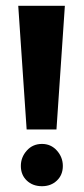

<svg xmlns="http://www.w3.org/2000/svg" viewBox="-20 -635 291 663"><path d="M72 -188 43 -615H204L175 -188ZM125 8Q93 8 72.5 -11.5Q52 -31 52 -62Q52 -92 72.5 -115Q93 -138 125 -138Q156 -138 176.5 -115Q197 -92 197 -62Q197 -31 176.5 -11.5Q156 8 125 8Z"/></svg>

Font: Manuale ExtraBold
Style: Regular
Weight: 800
Version: Version 1.002